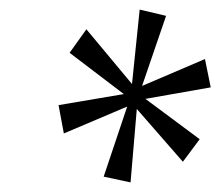

<svg xmlns="http://www.w3.org/2000/svg" viewBox="-20 -783 459 400"><path d="M252 -403 265 -556 361 -446 396 -493 283 -577 419 -601 407 -660 276 -604 326 -750 271 -763 255 -608 160 -722 125 -673 238 -587 102 -564 113 -505 245 -561 196 -415Z"/></svg>

Font: Noto Serif Tamil ExtraCondensed Light
Style: Italic
Weight: 300
Width: 2
Italic angle: -12°
Designer: Indian Type Foundry, Tom Grace, and the Monotype Design Team
Foundry: Monotype Imaging Inc.
Version: Version 2.003